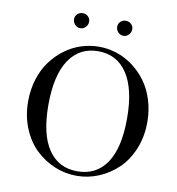

<svg xmlns="http://www.w3.org/2000/svg" viewBox="-95 -967 980 1066"><g transform="rotate(10 395.0 -434.0)"><path d="M255.6 -810.1Q243.2 -823.2 243.2 -840.8Q243.2 -858.4 255.6 -870.1Q268.1 -881.8 285.6 -881.8Q303.2 -881.8 315.7 -870.1Q328.1 -858.4 328.1 -840.8Q328.1 -823.2 315.7 -810.1Q303.2 -796.9 285.6 -796.9Q268.1 -796.9 255.6 -810.1ZM498.8 -810.1Q486.3 -823.2 486.3 -840.8Q486.3 -858.4 498.8 -870.1Q511.2 -881.8 528.8 -881.8Q546.4 -881.8 558.8 -870.1Q571.3 -858.4 571.3 -840.8Q571.3 -823.2 558.8 -810.1Q546.4 -796.9 528.8 -796.9Q511.2 -796.9 498.8 -810.1ZM71.3 -347.7Q71.3 -414.1 89.8 -472.9Q108.4 -531.7 140.6 -575.2Q172.9 -618.7 215.3 -650.4Q257.8 -682.1 307.1 -698Q356.4 -713.9 407.2 -713.9Q458 -713.9 507.3 -698Q556.6 -682.1 599.1 -650.4Q641.6 -618.7 673.8 -575.2Q706.1 -531.7 724.6 -472.9Q743.2 -414.1 743.2 -347.7Q743.2 -265.1 714.6 -195.8Q686 -126.5 638.7 -81.3Q591.3 -36.1 531.5 -11.2Q471.7 13.7 407.2 13.7Q342.8 13.7 283 -11.2Q223.1 -36.1 175.8 -81.3Q128.4 -126.5 99.9 -195.8Q71.3 -265.1 71.3 -347.7ZM185.5 -347.7Q185.5 -181.6 243.2 -96.7Q300.8 -11.7 407.2 -11.7Q513.7 -11.7 571.3 -96.7Q628.9 -181.6 628.9 -347.7Q628.9 -514.2 571 -601.3Q513.2 -688.5 407.2 -688.5Q301.3 -688.5 243.4 -601.3Q185.5 -514.2 185.5 -347.7Z"/></g></svg>

Font: Theano Didot
Style: Regular
Weight: 400
Designer: Alexey Kryukov
Version: Version 2.0